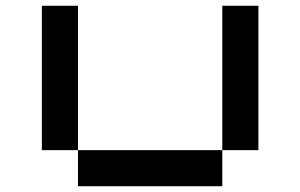

<svg xmlns="http://www.w3.org/2000/svg" viewBox="-20 -770 1040 665"><path d="M250 -125V-750H125V-250H875V-750H750V-125Z"/></svg>

Font: Picon
Style: Regular
Weight: 400
Designer: yne
Foundry: yne
Version: Version 21.02.27; git-deadbeef-release